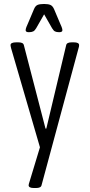

<svg xmlns="http://www.w3.org/2000/svg" viewBox="-20 -738 452 966"><path d="M151 208Q124 208 124 194Q124 191 125.5 186Q127 181 128 178L181 3L36 -495Q35 -499 34 -503.5Q33 -508 33 -511Q33 -525 62 -525H72Q83 -525 90.5 -522Q98 -519 100 -511L209 -91H213L313 -511Q316 -525 341 -525H351Q378 -525 378 -511Q378 -503 375 -495L189 194Q186 208 161 208ZM125 -576Q109 -576 109 -586Q109 -592 113 -602.5Q117 -613 121 -621L151 -692Q158 -709 169.5 -713.5Q181 -718 202 -718Q223 -718 234 -713Q245 -708 252 -692L282 -621Q286 -613 290 -602.5Q294 -592 294 -586Q294 -576 278 -576Q264 -576 256.5 -580Q249 -584 242 -596L202 -666L162 -596Q155 -584 147 -580Q139 -576 125 -576Z"/></svg>

Font: Asap Condensed Light
Style: Regular
Weight: 300
Width: 3
Designer: Pablo Cosgaya
Foundry: Omnibus-Type
Version: Version 3.001; ttfautohint (v1.8.4.7-5d5b)